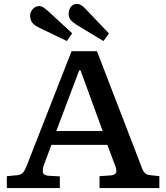

<svg xmlns="http://www.w3.org/2000/svg" viewBox="-20 -962 850 982"><path d="M15 0V-61L69 -66Q86 -68 96 -77.5Q106 -87 118 -118L346 -700H476L701 -116Q709 -91 718.5 -79.5Q728 -68 749 -66L795 -61V0H489V-61L548 -65Q564 -66 572 -76Q580 -86 569 -115L529 -221H243L204 -117Q197 -97 199.5 -81Q202 -65 229 -63L286 -60V0ZM268 -292H505L392 -602H385ZM509 -752 375 -833Q354 -846 342.5 -859Q331 -872 331 -893Q331 -911 342 -926.5Q353 -942 375 -942Q394 -942 417 -917L537 -791ZM322 -752 179 -821Q158 -831 146 -845Q134 -859 134 -881Q134 -900 147.5 -915.5Q161 -931 181 -931Q191 -931 200.5 -925Q210 -919 224 -907L349 -792Z"/></svg>

Font: Literata 7pt Medium
Style: Regular
Weight: 500
Designer: Latin by Veronika Burian and Jose Scaglione. Greek by Irene Vlachou. Cyrillic by Vera Evstafieva.
Foundry: TypeTogether
Version: Version 3.002